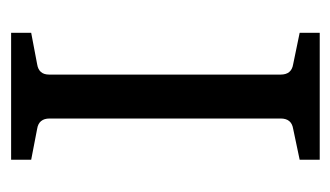

<svg xmlns="http://www.w3.org/2000/svg" viewBox="-148 -462 609 354"><g transform="rotate(90 157.0 -284.5)"><path d="M274 -532 217 -520Q198 -517 198 -497V-71Q198 -51 217 -48L274 -37V0H40V-37L98 -48Q117 -51 117 -70V-497Q117 -517 98 -520L40 -532V-569H274Z"/></g></svg>

Font: Yrsa
Style: Regular
Weight: 400
Designer: Anna Giedrys (Yrsa+Rasa design), David Brezina (Yrsa art-direction, Rasa art-direction, design)
Foundry: Rosetta Type Foundry
Version: Version 2.004